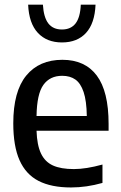

<svg xmlns="http://www.w3.org/2000/svg" viewBox="-20 -816 531 846"><path d="M458.5 -240H141Q143 -177 160.5 -140Q178 -103 213 -87Q248 -71 305.5 -71Q359 -71 431.5 -91V-10Q361 10 293 10Q206 10 150 -18.8Q94 -47.5 66.2 -109.8Q38.5 -172 38.5 -272.5Q38.5 -413 95.5 -482.8Q152.5 -552.5 255 -552.5Q354.5 -552.5 406.5 -483Q458.5 -413.5 458.5 -270ZM141 -305H362.5Q361.5 -371.5 348.5 -410.2Q335.5 -449 312.2 -465.5Q289 -482 254 -482Q200 -482 171.2 -442Q142.5 -402 141 -305ZM104 -795.5H169Q172.5 -739 193.2 -712.5Q214 -686 253 -686Q292 -686 312.8 -712.5Q333.5 -739 336 -795.5H401Q397.5 -713 359 -671Q320.5 -629 253 -629Q186 -629 146.8 -671.2Q107.5 -713.5 104 -795.5Z"/></svg>

Font: Encode Sans Semi Condensed Medium
Style: Regular
Weight: 500
Width: 4
Designer: Multiple Designers
Foundry: Impallari Type
Version: Version 2.000